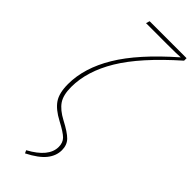

<svg xmlns="http://www.w3.org/2000/svg" viewBox="-301 -759 981 981"><g transform="rotate(45 190.0 -268.0)"><path d="M140.1 195.8 132.8 180.2Q238.8 122.6 238.8 50.8Q238.8 20 220.7 1.5Q202.6 -17.1 147.9 -45.9Q92.3 -75.2 68.6 -110.4Q44.9 -145.5 44.9 -210Q44.9 -326.2 118.2 -448.2Q191.4 -570.3 356 -713.9Q329.1 -711.9 263.2 -711.9H106.9L112.8 -731.9H379.9V-713.9Q211.9 -565.4 139.4 -445.1Q66.9 -324.7 66.9 -210.9Q66.9 -152.8 88.6 -120.8Q110.4 -88.9 159.2 -63Q217.3 -32.7 239.7 -9.5Q262.2 13.7 262.2 50.8Q262.2 91.3 234.1 126.7Q206.1 162.1 140.1 195.8Z"/></g></svg>

Font: Fira Sans Compressed Thin
Style: Italic
Weight: 100
Width: 3
Italic angle: -8°
Designer: Carrois Corporate & Edenspiekermann AG
Foundry: Carrois Corporate GbR & Edenspiekermann AG
Version: Version 4.203;PS 004.203;hotconv 1.0.88;makeotf.lib2.5.64775